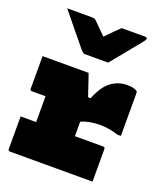

<svg xmlns="http://www.w3.org/2000/svg" viewBox="-151 -944 903 1047"><g transform="rotate(20 300.0 -420.5)"><path d="M368 -639H234Q227 -639 221.5 -643Q216 -647 204 -661Q197 -670 180 -690.5Q163 -711 141 -738Q119 -765 97 -792Q75 -819 57 -841H199Q210 -841 215.5 -839Q221 -837 228 -830L295 -763Q321 -790 339 -808Q357 -826 373 -841H510Q521 -841 521 -832Q521 -828 518 -823.5Q515 -819 503 -804Q492 -791 473.5 -768Q455 -745 434.5 -720Q414 -695 396 -673Q378 -651 368 -639ZM20 -200H110V-350H31Q20 -350 20 -361V-550H287Q287 -550 292 -536Q297 -522 304 -501Q311 -480 318 -459Q325 -438 330 -424H345Q374 -498 415.5 -529Q457 -560 509 -560Q532 -560 547 -555.5Q562 -551 567 -546Q570 -543 570 -536V-287H550Q523 -296 495.5 -300.5Q468 -305 443 -305Q416 -305 387.5 -300Q359 -295 335 -284V-200H499Q510 -200 510 -189V0H31Q20 0 20 -11Z"/></g></svg>

Font: Recursive Mn Lnr St XBk
Style: Regular
Weight: 1000
Monospace: yes
Version: Version 1.079;hotconv 1.0.112;makeotfexe 2.5.65598; ttfautoh